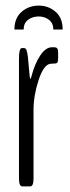

<svg xmlns="http://www.w3.org/2000/svg" viewBox="-20 -662 249 682"><path d="M31.2 -557.1Q31.2 -597.7 56.6 -619.9Q82 -642.1 117.7 -642.1Q152.3 -642.1 177.5 -620.1Q202.6 -598.1 202.6 -557.1H169.4Q169.4 -579.6 154.1 -591.6Q138.7 -603.5 117.2 -603.5Q95.2 -603.5 79.6 -591.6Q64 -579.6 64 -557.1ZM59.1 0Q47.4 0 47.4 -28.3V-453.6Q47.4 -491.2 57.6 -491.2H65.4Q71.3 -491.2 74 -484.6Q76.7 -478 79.1 -460L85.4 -391.1Q87.4 -381.3 88.9 -381.3L91.8 -391.1Q103.5 -436 123 -465.1Q142.6 -494.1 164.1 -494.1Q164.1 -494.1 171.9 -494.1Q180.2 -494.1 183.3 -490Q186.5 -485.8 186.5 -473.6V-456.1Q186.5 -444.3 184.1 -440.4Q181.6 -436.5 175.3 -436.5L159.7 -435.5Q135.3 -433.1 117.2 -377.9Q99.1 -322.8 99.1 -271.5V-28.3Q99.1 0 87.4 0Z"/></svg>

Font: BenchNine Light
Style: Regular
Weight: 300
Version: Version 1 ; ttfautohint (v0.92.18-e454-dirty) -l 8 -r 50 -G 